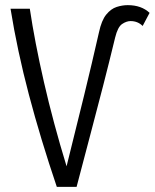

<svg xmlns="http://www.w3.org/2000/svg" viewBox="-20 -727 602 747"><path d="M201 0Q138 -186 92.5 -358.5Q47 -531 21 -693H96Q115 -565 151 -407.5Q187 -250 239 -80Q276 -228 307 -355Q338 -482 365 -601Q375 -648 393.5 -670.5Q412 -693 434 -700Q456 -707 477 -707Q530 -707 562 -677L535 -626Q516 -645 488 -645Q472 -645 455 -633.5Q438 -622 428 -581Q405 -486 381.5 -394.5Q358 -303 332.5 -207Q307 -111 278 0Z"/></svg>

Font: Ubuntu Sans Condensed
Style: Regular
Weight: 400
Width: 3
Designer: Dalton Maag Ltd
Foundry: Dalton Maag Ltd
Version: Version 1.006; ttfautohint (v1.8.4.7-5d5b)